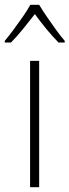

<svg xmlns="http://www.w3.org/2000/svg" viewBox="-44 -784 291 804"><path d="M120 0H82V-529H120ZM120 -764Q133 -742 152.5 -713.5Q172 -685 192 -657.5Q212 -630 227 -613V-606H201Q176 -631 149.5 -663.5Q123 -696 102 -725Q80 -697 53.5 -664Q27 -631 2 -606H-24V-613Q-8 -632 12.5 -659.5Q33 -687 52 -714.5Q71 -742 83 -764Z"/></svg>

Font: Noto Sans Khmer SemiCondensed ExtraLight
Style: Regular
Weight: 200
Width: 4
Designer: Danh Hong and the Monotype Design Team
Foundry: Monotype Imaging Inc.
Version: Version 2.004; ttfautohint (v1.8.4.7-5d5b)